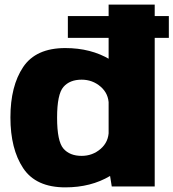

<svg xmlns="http://www.w3.org/2000/svg" viewBox="-20 -805 749 829"><path d="M273 -641.5H709V-735.5H273ZM462.5 0H648V-785H449V-84.5ZM262 4Q372.5 4 455.2 -45.2Q538 -94.5 538 -158L449.5 -240.5Q449.5 -192.5 414.5 -162.2Q379.5 -132 332.5 -132Q281 -132 253.8 -163.5Q226.5 -195 226.5 -297Q226.5 -398 253.8 -429.5Q281 -461 332.5 -461Q379.5 -461 414.5 -430.8Q449.5 -400.5 449.5 -353L538 -435Q538 -498.5 455.2 -548Q372.5 -597.5 262 -597.5Q135 -597.5 80 -515.5Q25 -433.5 25 -298Q25 -162 80 -79Q135 4 262 4Z"/></svg>

Font: Anybody UltraCondensed Thin ExtraBold
Style: Regular
Weight: 800
Version: Version 1.111